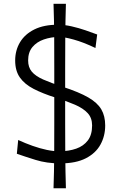

<svg xmlns="http://www.w3.org/2000/svg" viewBox="-20 -858 623 1021"><path d="M300.5 10.9Q228.7 10.9 169 -7.7Q109.3 -26.3 69.6 -40.4L76.7 -113.6Q115 -95.9 153.6 -82.3Q192.1 -68.7 228.9 -60.9Q265.7 -53.2 298.5 -53.2Q346.6 -54.1 385.4 -67.6Q424.1 -81.1 447 -111.1Q469.8 -141 469.8 -190.9Q469.8 -231 446.2 -256.5Q422.7 -282 379.1 -301Q335.5 -320 274.5 -339.1Q206.4 -360.8 158.6 -385.5Q110.8 -410.2 85.8 -445.8Q60.7 -481.4 60.7 -536.2Q60.7 -590.2 86.5 -633.4Q112.4 -676.6 163 -701.6Q213.6 -726.6 287.7 -726.6Q323 -726.6 361.2 -717.8Q399.3 -709.1 434.9 -696.8Q470.4 -684.5 496.8 -674.6L487.6 -602.7Q424.2 -633.2 372.3 -647.5Q320.3 -661.9 293.2 -661.9Q250.3 -661 213.1 -648.2Q175.8 -635.4 152.7 -608Q129.6 -580.6 129.6 -536.3Q129.6 -500.4 149 -477Q168.4 -453.7 209.3 -435.4Q250.2 -417.2 315 -396Q400.1 -368.2 449.2 -340Q498.2 -311.7 518.8 -276.3Q539.4 -240.8 539.4 -190.9Q539.4 -134.7 514.1 -88.9Q488.8 -43.1 436.1 -16.1Q383.4 10.9 300.5 10.9ZM264.6 143.2Q267.8 50.6 268.2 -32.7Q268.6 -116 268.6 -200.2V-494.7Q268.6 -578.9 268.2 -662Q267.8 -745 264.6 -837.7H330.5Q327.7 -745 327.1 -662Q326.5 -578.9 326.5 -494.7V-200.2Q326.5 -116 327.1 -32.7Q327.7 50.6 330.5 143.2Z"/></svg>

Font: Pinar-VF-FD
Style: Regular
Weight: 300
Designer: Amin Abedi
Version: Version 3.0